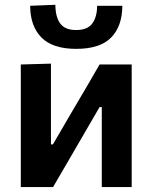

<svg xmlns="http://www.w3.org/2000/svg" viewBox="-20 -760 620 780"><path d="M64.5 0V-498L187 -501.5V-173.5H195L277.5 -315Q305 -361 331.8 -407Q358.5 -453 384.5 -498H515V0H393.5V-325H384.5L303.5 -185.5Q276.5 -138.5 249.2 -92Q222 -45.5 195.5 0ZM289.5 -561.5Q194 -561.5 148.5 -607.5Q103 -653.5 102.5 -736.5L205 -740.5Q205 -692.5 224.2 -665.2Q243.5 -638 289.5 -638Q335.5 -638 355 -664.8Q374.5 -691.5 374.5 -736.5H477Q476.5 -653.5 431.5 -607.5Q386.5 -561.5 289.5 -561.5Z"/></svg>

Font: Commissioner SemiBold
Style: Regular
Weight: 600
Designer: Kostas Bartsokas
Foundry: Kostas Bartsokas
Version: Version 1.000; ttfautohint (v1.8.3)